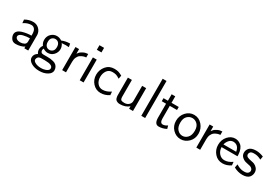

<svg xmlns="http://www.w3.org/2000/svg" viewBox="60 -1878 4644 3240"><g transform="rotate(30 2381.5 -258.0)"><path d="M44 -113Q44 -150 72 -177.5Q100 -205 145.5 -218.5Q191 -232 234.5 -238.5Q278 -245 322 -245V-279Q320 -343 296 -371Q271 -401 233 -401Q156 -401 83 -350L77 -417Q152 -461 234 -461Q303 -461 349.5 -415.5Q396 -370 400 -305V0H324V-35Q320 -31 305.5 -22Q291 -13 249 -1Q207 11 158 11Q101 11 72.5 -29.5Q44 -70 44 -113ZM117 -114Q117 -87 143.5 -69Q170 -51 210 -51Q253 -51 287.5 -69Q322 -87 322 -130V-193Q291 -193 259 -189Q227 -185 193 -177Q159 -169 138 -152.5Q117 -136 117 -114Z M507 71Q507 6 571 -32Q546 -68 546 -108Q546 -153 575 -192V-193Q542 -236 542 -292Q542 -363 589.5 -409Q637 -455 701 -455Q752 -455 799 -422L797 -424Q871 -455 954 -455L965 -392Q935 -395 906 -395Q903 -395 831 -391L822 -399Q861 -346 861 -292Q861 -227 815 -178Q769 -129 701 -129Q657 -129 610 -159Q599 -137 599 -122Q599 -102 611 -85.5Q623 -69 655 -69H730Q765 -69 789.5 -66.5Q814 -64 850.5 -55.5Q887 -47 911.5 -24.5Q936 -2 946 33Q951 53 951 70Q951 128 886 167Q821 206 729 206Q636 206 571.5 167Q507 128 507 71ZM577 71Q577 97 604 115.5Q631 134 664 141.5Q697 149 728 149Q791 149 836 127.5Q881 106 881 72Q881 3 732 3H669L640 4Q611 7 594 27Q577 47 577 71ZM612 -292Q612 -244 636.5 -215.5Q661 -187 702 -187Q736 -187 763.5 -211.5Q791 -236 791 -293Q791 -341 766.5 -369.5Q742 -398 701 -398Q667 -398 639.5 -373.5Q612 -349 612 -292Z M1061 0V-450H1131V-360Q1143 -379 1160 -396.5Q1177 -414 1217.5 -434Q1258 -454 1306 -455V-388Q1280 -387 1254 -378.5Q1228 -370 1199.5 -351.5Q1171 -333 1153.5 -295Q1136 -257 1136 -206V0Z M1403 0V-445H1478V0ZM1396 -590V-679H1486V-590Z M1596 -223Q1596 -316 1656 -388.5Q1716 -461 1816 -461Q1863 -461 1894 -452Q1925 -443 1971 -417L1959 -351Q1910 -382 1884 -389Q1855 -397 1815 -397Q1747 -397 1710.5 -345.5Q1674 -294 1674 -223Q1674 -149 1713 -101Q1752 -53 1814 -53Q1892 -53 1971 -107L1976 -40Q1897 11 1813 11Q1721 11 1658.5 -57.5Q1596 -126 1596 -223Z M2085 -122V-445H2163V-110Q2164 -75 2179.5 -60Q2195 -45 2243 -45Q2295 -45 2326.5 -72.5Q2358 -100 2362 -136Q2363 -146 2363 -165V-445H2441V0H2365V-48Q2297 11 2190 11Q2160 11 2139 1.5Q2118 -8 2107.5 -20Q2097 -32 2091.5 -53.5Q2086 -75 2085.5 -87.5Q2085 -100 2085 -122Z M2603 0V-722H2678V0Z M2779 -386V-445H2865V-571H2935V-445H3076V-386H2935V-140Q2935 -53 2989 -53Q3031 -53 3077 -86L3093 -27Q3022 11 2945 11Q2863 11 2863 -117V-386Z M3152 -221Q3152 -322 3216.5 -391.5Q3281 -461 3371 -461Q3465 -461 3528 -388.5Q3591 -316 3591 -220Q3591 -121 3525 -55Q3459 11 3371 11Q3283 11 3217.5 -55.5Q3152 -122 3152 -221ZM3230 -231Q3230 -143 3272.5 -98Q3315 -53 3371 -53Q3427 -53 3469.5 -98.5Q3512 -144 3512 -231Q3512 -315 3469.5 -357Q3427 -399 3371 -399Q3316 -399 3273 -357Q3230 -315 3230 -231Z M3675 0V-450H3745V-360Q3757 -379 3774 -396.5Q3791 -414 3831.5 -434Q3872 -454 3920 -455V-388Q3894 -387 3868 -378.5Q3842 -370 3813.5 -351.5Q3785 -333 3767.5 -295Q3750 -257 3750 -206V0Z M3970 -226Q3970 -325 4030.5 -393Q4091 -461 4172 -461Q4202 -461 4229 -451.5Q4256 -442 4283.5 -420Q4311 -398 4329 -354Q4347 -310 4350 -249V-220H4040Q4043 -145 4086 -98Q4129 -51 4188 -51Q4264 -51 4340 -106L4346 -40Q4270 11 4188 11Q4093 11 4031.5 -59.5Q3970 -130 3970 -226ZM4045 -275H4293Q4287 -314 4271.5 -341Q4256 -368 4236.5 -379.5Q4217 -391 4201.5 -395Q4186 -399 4172 -399Q4121 -399 4088 -360Q4055 -321 4045 -275Z M4407 -34 4419 -102Q4421 -101 4432 -94.5Q4443 -88 4448.5 -85Q4454 -82 4466.5 -76Q4479 -70 4489.5 -66.5Q4500 -63 4514 -59Q4528 -55 4543.5 -53.5Q4559 -52 4576 -52Q4626 -52 4647.5 -73Q4669 -94 4669 -120Q4669 -145 4651 -161.5Q4633 -178 4613 -184Q4603 -187 4568.5 -194Q4534 -201 4517 -206Q4476 -219 4444.5 -250.5Q4413 -282 4413 -329Q4413 -352 4420 -372.5Q4427 -393 4443.5 -414.5Q4460 -436 4494.5 -448.5Q4529 -461 4577 -461Q4649 -461 4723 -430L4712 -364Q4711 -365 4700.5 -369.5Q4690 -374 4688.5 -375Q4687 -376 4677.5 -380Q4668 -384 4664.5 -385Q4661 -386 4652 -389.5Q4643 -393 4638 -393.5Q4633 -394 4623.5 -396.5Q4614 -399 4606.5 -399.5Q4599 -400 4589 -400.5Q4579 -401 4568 -401Q4522 -401 4503 -382.5Q4484 -364 4484 -340Q4484 -307 4510.5 -292.5Q4537 -278 4585 -269.5Q4633 -261 4653 -252Q4689 -236 4714.5 -204Q4740 -172 4740 -127Q4740 -104 4733 -82Q4726 -60 4709.5 -38Q4693 -16 4658.5 -2.5Q4624 11 4577 11Q4489 11 4407 -34Z"/></g></svg>

Font: CMU Sans Serif
Style: Medium
Weight: 500
Version: Version 0.7.0